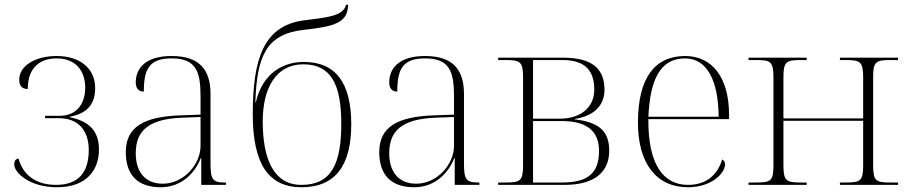

<svg xmlns="http://www.w3.org/2000/svg" viewBox="-20 -779 3833 809"><path d="M220 10C351 10 397 -69 397 -149C397 -228 354 -269 274 -285V-287C343 -300 381 -336 381 -408C381 -488 320 -543 219 -543C127 -543 61 -501 61 -443C61 -417 73 -404 97 -404C97 -496 150 -533 219 -533C299 -533 339 -480 339 -410C339 -334 296 -291 232 -291H170V-281H229C306 -281 354 -233 354 -147C354 -53 311 0 216 0C132 0 77 -41 58 -111C44 -109 40 -99 40 -86C40 -51 105 10 220 10Z M657 10C749 10 804 -55 826 -113H828V0H932V-10H926C874 -10 867 -25 867 -94V-383C867 -485 821 -543 703 -543C592 -543 552 -490 552 -432C552 -408 563 -393 586 -393C586 -487 608 -533 703 -533C809 -533 825 -474 825 -371V-296L742 -293C586 -288 510 -244 510 -138C510 -40 562 10 657 10ZM666 -5C588 -5 552 -59 552 -133C552 -225 602 -277 745 -283L825 -286V-164C825 -88 755 -5 666 -5Z M1250 10C1395 10 1460 -84 1460 -255C1460 -428 1396 -518 1260 -518C1172 -518 1086 -470 1058 -348H1056C1062 -539 1100 -635 1258 -653C1397 -668 1444 -685 1447 -759H1438C1428 -711 1355 -705 1259 -693C1089 -670 1045 -527 1045 -298C1045 -89 1111 10 1250 10ZM1250 0C1134 0 1087 -107 1087 -268C1087 -408 1143 -508 1258 -508C1375 -508 1418 -423 1418 -257C1418 -90 1377 0 1250 0Z M1725 10C1817 10 1872 -55 1894 -113H1896V0H2000V-10H1994C1942 -10 1935 -25 1935 -94V-383C1935 -485 1889 -543 1771 -543C1660 -543 1620 -490 1620 -432C1620 -408 1631 -393 1654 -393C1654 -487 1676 -533 1771 -533C1877 -533 1893 -474 1893 -371V-296L1810 -293C1654 -288 1578 -244 1578 -138C1578 -40 1630 10 1725 10ZM1734 -5C1656 -5 1620 -59 1620 -133C1620 -225 1670 -277 1813 -283L1893 -286V-164C1893 -88 1823 -5 1734 -5Z M2079 0H2359C2485 0 2547 -54 2547 -144C2547 -222 2509 -264 2402 -276V-278C2483 -290 2527 -335 2527 -401C2527 -488 2477 -536 2352 -536H2079V-526H2110C2171 -526 2184 -520 2184 -453V-83C2184 -15 2171 -10 2109 -10H2079ZM2339 -279H2226V-526H2350C2452 -526 2484 -475 2484 -401C2484 -330 2431 -279 2339 -279ZM2350 -10H2226V-269H2346C2449 -269 2504 -230 2504 -143C2504 -58 2466 -10 2350 -10Z M2878 10C2981 10 3035 -51 3035 -86C3035 -96 3031 -103 3023 -107C3002 -40 2955 0 2879 0C2775 0 2710 -86 2712 -277H3052V-294C3052 -452 2981 -543 2867 -543C2739 -543 2668 -451 2668 -262C2668 -88 2748 10 2878 10ZM3008 -287H2712C2719 -440 2760 -533 2866 -533C2960 -533 3007 -438 3008 -287Z M3134 0H3379V-10H3356C3294 -10 3281 -15 3281 -83V-270H3617V-83C3617 -15 3605 -10 3540 -10H3519V0H3764V-10H3734C3671 -10 3659 -15 3659 -83V-453C3659 -520 3670 -526 3734 -526H3764V-536H3519V-526H3543C3604 -526 3617 -520 3617 -453V-280H3281V-453C3281 -520 3293 -526 3356 -526H3379V-536H3134V-526H3168C3226 -526 3239 -520 3239 -453V-83C3239 -15 3228 -10 3161 -10H3134Z"/></svg>

Font: Noto Serif Display ExtraLight
Style: Regular
Weight: 200
Designer: Monotype Design Team
Foundry: Monotype Imaging Inc.
Version: Version 2.009